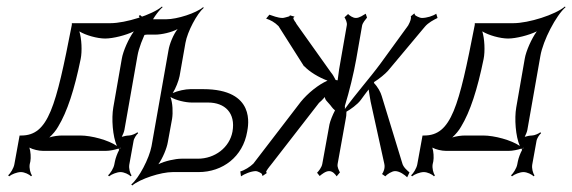

<svg xmlns="http://www.w3.org/2000/svg" viewBox="-20 -527 1752 588"><path d="M346 -73C347 -73 348 -75 349 -75C349 -74 348 -73 348 -72ZM131 -106C141 -115 152 -128 158 -139C186 -185 208 -253 227 -346C232 -370 230 -409 223 -431C242 -419 278 -409 302 -409C326 -409 366 -419 390 -431C374 -409 357 -371 353 -347L327 -198C321 -164 325 -109 338 -80C312 -98 260 -112 226 -112H170C159 -112 143 -110 131 -106ZM5 10 8 13C15 7 32 0 44 0C55 0 70 7 75 13L78 10C73 4 69 -12 71 -24L73 -33C75 -44 74 -63 70 -75C81 -69 99 -65 111 -65H305C315 -65 331 -68 343 -72C344 -71 344 -69 345 -68C339 -57 334 -43 332 -33L330 -23C328 -12 318 4 311 10L314 13C321 7 338 0 349 0C360 0 375 7 380 13L383 10C378 4 374 -12 376 -23L389 -95C390 -103 398 -115 403 -119L401 -122C396 -118 383 -112 375 -112C369 -112 359 -110 353 -108C356 -114 360 -123 361 -129L401 -356C409 -403 449 -480 478 -505L476 -507C447 -482 365 -456 318 -456H200V-451C151 -199 128 -112 45 -112H40L24 -24C22 -12 12 4 5 10Z M465 -24C478 -42 491 -73 494 -92L507 -163C510 -182 509 -212 502 -230C518 -220 548 -213 567 -213H617C669 -213 702 -181 692 -124C683 -75 638 -41 586 -41H536C517 -41 485 -34 465 -24ZM393 -411 396 -408C403 -414 420 -421 431 -421H456C475 -421 506 -428 524 -438C511 -422 499 -392 496 -373L444 -79C437 -42 406 18 382 38L385 41C409 21 472 0 509 0H588C662 0 724 -47 737 -124C740 -141 765 -254 602 -254H563C548 -254 524 -249 509 -242C518 -256 527 -279 530 -294L548 -396C554 -430 583 -485 604 -503L602 -505C581 -487 523 -468 489 -468H440C429 -468 414 -475 409 -481L405 -478C410 -472 414 -456 412 -445C410 -433 400 -417 393 -411Z M795 -470C808 -466 821 -459 833 -447L911 -324H912C928 -307 956 -290 983 -280C955 -268 922 -241 901 -215L756 -26C746 -16 728 -5 716 -2L718 13C728 6 749 -3 764 -3C768 -3 781 3 782 6L784 12L797 3L795 -1C795 -3 805 -17 807 -19L808 -20L957 -212C962 -216 968 -222 975 -230C975 -227 976 -222 981 -217L989 -208C994 -203 997 -196 1006 -189C999 -176 991 -156 989 -146L967 -25C965 -14 956 -3 951 2L959 12C965 7 977 -3 988 -3C999 -3 1007 7 1011 13L1021 1C1019 -4 1012 -14 1014 -25L1039 -164C1040 -168 1041 -175 1041 -185C1052 -191 1075 -207 1085 -221L1096 -236C1100 -242 1104 -246 1109 -253C1111 -241 1113 -226 1115 -216L1157 -25C1160 -12 1154 1 1150 6L1160 13C1165 7 1180 -3 1190 -3C1204 -3 1220 9 1227 16L1234 1C1227 -5 1215 -15 1212 -27L1149 -233C1146 -244 1137 -261 1125 -273L1126 -276C1141 -285 1160 -301 1168 -310L1281 -445C1292 -458 1308 -466 1320 -472L1316 -485C1306 -478 1287 -472 1272 -472C1265 -472 1252 -479 1251 -481L1249 -486L1238 -477C1240 -471 1237 -462 1230 -449L1145 -332C1115 -291 1069 -239 1036 -193C1036 -195 1037 -197 1036 -202C1050 -248 1063 -301 1071 -346L1089 -449C1091 -458 1100 -468 1104 -473L1100 -485C1093 -481 1081 -472 1070 -472C1060 -472 1050 -480 1046 -484L1035 -474C1038 -469 1044 -458 1042 -449L1024 -346C1020 -326 1017 -305 1014 -281L1008 -282C1004 -289 1000 -298 993 -306L887 -455V-456C885 -458 879 -467 878 -472L882 -476L868 -480L866 -477C863 -476 849 -472 846 -472C830 -472 815 -479 805 -482Z M1580 -73C1581 -73 1582 -75 1583 -75C1583 -74 1582 -73 1582 -72ZM1365 -106C1375 -115 1386 -128 1392 -139C1420 -185 1442 -253 1461 -346C1466 -370 1464 -409 1457 -431C1476 -419 1512 -409 1536 -409C1560 -409 1600 -419 1624 -431C1608 -409 1591 -371 1587 -347L1561 -198C1555 -164 1559 -109 1572 -80C1546 -98 1494 -112 1460 -112H1404C1393 -112 1377 -110 1365 -106ZM1239 10 1242 13C1249 7 1266 0 1278 0C1289 0 1304 7 1309 13L1312 10C1307 4 1303 -12 1305 -24L1307 -33C1309 -44 1308 -63 1304 -75C1315 -69 1333 -65 1345 -65H1539C1549 -65 1565 -68 1577 -72C1578 -71 1578 -69 1579 -68C1573 -57 1568 -43 1566 -33L1564 -23C1562 -12 1552 4 1545 10L1548 13C1555 7 1572 0 1583 0C1594 0 1609 7 1614 13L1617 10C1612 4 1608 -12 1610 -23L1623 -95C1624 -103 1632 -115 1637 -119L1635 -122C1630 -118 1617 -112 1609 -112C1603 -112 1593 -110 1587 -108C1590 -114 1594 -123 1595 -129L1635 -356C1643 -403 1683 -480 1712 -505L1710 -507C1681 -482 1599 -456 1552 -456H1434V-451C1385 -199 1362 -112 1279 -112H1274L1258 -24C1256 -12 1246 4 1239 10Z"/></svg>

Font: Armata Saber
Style: RgIta
Weight: 400
Designer: Jasper
Foundry: Cannot Into Space Fonts
Version: Version 0.970